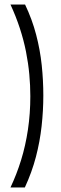

<svg xmlns="http://www.w3.org/2000/svg" viewBox="-20 -729 268 842"><path d="M26 -709H90Q121 -644 138.5 -577Q156 -510 163 -443Q170 -376 170 -310Q170 -244 162.5 -176Q155 -108 137.5 -41Q120 26 89 93H26Q53 36 72.5 -27Q92 -90 102.5 -160.5Q113 -231 113 -307Q113 -354 108.5 -403Q104 -452 94 -502.5Q84 -553 67 -605Q50 -657 26 -709Z"/></svg>

Font: Bricolage Grotesque 24pt Condensed ExtraLight
Style: Regular
Weight: 250
Width: 3
Designer: Mathieu Triay
Foundry: Atelier Triay
Version: Version 1.001;gftools[0.9.33.dev8+g029e19f]